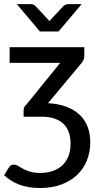

<svg xmlns="http://www.w3.org/2000/svg" viewBox="-31 -738 492 936"><path d="M203 -235Q256 -232 294.8 -216.8Q333.5 -201.5 359 -176.8Q384.5 -152 396.8 -118.2Q409 -84.5 409 -44.5Q409 2.5 393 43.2Q377 84 345.8 114Q314.5 144 268.8 161.2Q223 178.5 163.5 178.5Q133 178.5 107.5 174Q82 169.5 60.8 161.2Q39.5 153 21.8 141.5Q4 130 -11 116.5L12 79Q16 72 22 68.2Q28 64.5 37 64.5Q47 64.5 57.2 70.8Q67.5 77 81.5 84.8Q95.5 92.5 115.5 98.8Q135.5 105 165 105Q199 105 226.5 95.5Q254 86 273.2 67.8Q292.5 49.5 302.8 22.8Q313 -4 313 -38Q313 -67 305 -91.2Q297 -115.5 279.8 -132.8Q262.5 -150 236 -159.5Q209.5 -169 173 -169H84V-200.5Q84 -217 97 -227.5L262.5 -431.5H16V-508H380V-467Q380 -454 374.5 -443.2Q369 -432.5 361 -424ZM367 -718 254.5 -584.5H163.5L51 -718H119Q125 -718 130.8 -715.8Q136.5 -713.5 140 -710.5L201 -645.5Q205.5 -641 210 -635Q214.5 -641 219 -645.5L280.5 -710.5Q284 -713 289.8 -715.5Q295.5 -718 301.5 -718Z"/></svg>

Font: Lato 2
Style: Regular
Weight: 500
Designer: Lukasz Dziedzic with Adam Twardoch and Botio Nikoltchev
Foundry: tyPoland Lukasz Dziedzic
Version: Version 2.015; 2015-08-06; http://www.latofonts.com/